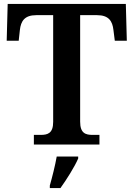

<svg xmlns="http://www.w3.org/2000/svg" viewBox="-20 -734 678 975"><path d="M152 0H485V-49H450C415 -49 387 -57 387 -116V-657H473C533 -657 551 -626 556 -582L563 -527H624L619 -714H19L14 -527H75L81 -582C86 -626 104 -657 164 -657H250V-115C250 -57 222 -49 187 -49H152ZM233 208V221H287C318 178 359 113 377 71V61H268C260 107 245 166 233 208Z"/></svg>

Font: Noto Serif SemiBold
Style: Regular
Weight: 600
Designer: Monotype Design Team
Foundry: Monotype Imaging Inc.
Version: Version 2.013